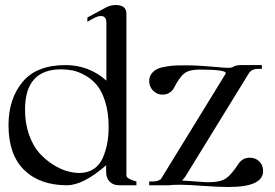

<svg xmlns="http://www.w3.org/2000/svg" viewBox="-20 -740 1100 767"><path d="M943 -480H1026V-465H1012Q985 -465 974 -447L720 -34Q716 -28 707 -19Q732 -17 755.5 -15.5Q779 -14 790.5 -13Q802 -12 811 -12Q861 -12 883 -27.5Q905 -43 933 -86Q949 -110 978 -110Q1001 -110 1016 -95Q1031 -80 1031 -57Q1031 7 894 7Q853 7 791 2.5Q729 -2 702 -2Q666 -2 658 0H576V-15H589Q604 -15 613 -19Q622 -23 622.5 -24Q623 -25 628 -33L881 -445Q882 -446 882 -448Q882 -462 776 -462Q736 -462 716.5 -447Q697 -432 674 -387Q658 -362 629 -362Q607 -362 591.5 -378Q576 -394 576 -416Q576 -434 586 -446.5Q596 -459 609.5 -465Q623 -471 645.5 -474.5Q668 -478 683 -478.5Q698 -479 721 -479Q769 -479 824 -474Q879 -469 890 -469Q907 -469 911 -473Q923 -480 943 -480ZM80 -302Q80 -247 96 -202Q112 -157 136.5 -129.5Q161 -102 191 -83Q221 -64 247.5 -56.5Q274 -49 297 -49Q331 -49 355 -65.5Q379 -82 391 -110Q403 -138 408.5 -168.5Q414 -199 414 -234Q414 -290 400.5 -333Q387 -376 367 -400Q347 -424 320 -439Q293 -454 270.5 -458.5Q248 -463 224 -463Q80 -463 80 -302ZM404 -80Q313 0 247 0Q139 0 76.5 -61Q14 -122 14 -240Q14 -345 70 -412.5Q126 -480 242 -480Q335 -480 405 -418V-649Q405 -676 383 -676Q372 -676 356 -668L329 -653V-670L405 -711Q423 -720 442 -720Q485 -720 485 -685V-40Q485 -36 487.5 -32.5Q490 -29 496 -26Q502 -23 505.5 -21.5Q509 -20 516.5 -17.5Q524 -15 525 -15V0H455Q433 0 419 -13.5Q405 -27 404 -50Z"/></svg>

Font: kawoszeh
Style: Medium
Weight: 500
Version: Version 000.030